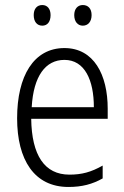

<svg xmlns="http://www.w3.org/2000/svg" viewBox="-20 -733 494 763"><path d="M114 -673C114 -647 127 -631 148 -631C168 -631 181 -646 181 -673C181 -698 168 -713 148 -713C127 -713 114 -698 114 -673ZM275 -673C275 -647 289 -631 309 -631C330 -631 344 -647 344 -673C344 -699 330 -713 309 -713C289 -713 275 -698 275 -673ZM236 -542C114 -542 48 -431 48 -263C48 -98 116 10 252 10C306 10 347 -1 388 -24V-75C342 -49 305 -39 256 -39C157 -39 106 -116 104 -261H408V-301C408 -436 353 -542 236 -542ZM236 -495C317 -495 353 -414 353 -307H106C113 -431 161 -495 236 -495Z"/></svg>

Font: Noto Sans Display SemiCondensed Light
Style: Regular
Weight: 300
Width: 4
Designer: Monotype Design Team
Foundry: Monotype Imaging Inc.
Version: Version 1.900